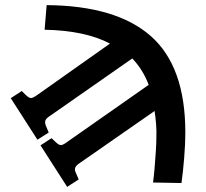

<svg xmlns="http://www.w3.org/2000/svg" viewBox="-20 -547 804 749"><path d="M242 182 138 20 181 -8 197 7Q209 19 217.5 19Q226 19 243 6L560 -216Q538 -275 496 -319L178 -97Q162 -87 158 -79Q154 -71 158 -59L170 -30L126 -2L22 -164L65 -192L81 -176Q94 -164 101.5 -164.5Q109 -165 126 -177L409 -377Q312 -428 154 -431L162 -527Q433 -525 568 -406.5Q703 -288 703 -30Q703 14 698.5 69Q694 124 688 167L577 165Q580 144 583 109.5Q586 75 588 42Q590 9 590 -9Q591 -36 589 -62Q587 -88 583 -114L294 87Q278 97 274 106Q270 115 275 125L287 153Z"/></svg>

Font: Literata 12pt SemiBold
Style: Italic
Weight: 600
Italic angle: -2°
Designer: Latin by Veronika Burian and Jose Scaglione. Greek by Irene Vlachou. Cyrillic by Vera Evstafieva
Foundry: TypeTogether
Version: Version 3.002